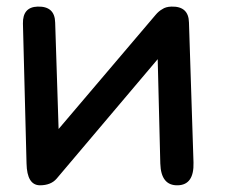

<svg xmlns="http://www.w3.org/2000/svg" viewBox="-20 -531 677 576"><path d="M59.6 -40.5Q61 24.4 99.6 24.9Q132.8 24.9 149.9 4.9L453.1 -353.5L460.9 -40.5Q462.9 26.4 513.7 24.9Q562.5 23.4 560.5 -43.5L546.9 -463.4Q545.9 -512.7 494.1 -511.2Q477.1 -510.7 466.8 -503.4Q456.1 -497.6 446.3 -485.8L155.8 -144L145.5 -463.4Q144.5 -512.7 92.8 -511.2Q47.9 -509.8 48.8 -460.4Z"/></svg>

Font: Comic Relief
Style: Regular
Weight: 400
Designer: Jeff Davis
Foundry: Loudifier
Version: Version 1.200; ttfautohint (v1.8.4.7-5d5b)